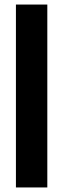

<svg xmlns="http://www.w3.org/2000/svg" viewBox="-20 -680 278 844"><path d="M50 144V-660H188V144Z"/></svg>

Font: Bricolage Grotesque Condensed ExtraBold
Style: Regular
Weight: 800
Width: 3
Designer: Mathieu Triay
Foundry: Atelier Triay
Version: Version 1.000;gftools[0.9.30]